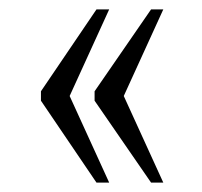

<svg xmlns="http://www.w3.org/2000/svg" viewBox="-20 -474 429 408"><path d="M301 -86H327L243 -270L327 -454H301L181 -280V-260ZM185 -86H212L128 -270L212 -454H185L67 -280V-260Z"/></svg>

Font: Noto Serif Myanmar ExtraCondensed Light
Style: Regular
Weight: 300
Width: 2
Designer: Ben Mitchell and the Monotype Design Team
Foundry: Monotype Imaging Inc.
Version: Version 2.106